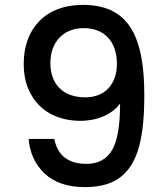

<svg xmlns="http://www.w3.org/2000/svg" viewBox="-20 -766 675 785"><path d="M108 -378C148 -307 222 -272 309 -272C377 -272 439 -298 471 -343C471 -253 460 -189 438 -152C416 -115 381 -96 334 -96C259 -96 215 -131 202 -198H97C102 -141 123 -94 162 -57C201 -20 256 -1 327 -1C390 -1 439 -15 474 -43C545 -99 570 -206 570 -378C570 -627 500 -746 319 -746C244 -746 185 -724 142 -681C99 -637 77 -578 77 -505C77 -455 87 -413 108 -378ZM186 -508C186 -593 238 -651 322 -651C406 -651 458 -597 458 -505C458 -422 409 -368 329 -368C233 -368 186 -427 186 -508Z"/></svg>

Font: Poppins Medium
Style: Regular
Weight: 500
Designer: Ninad Kale (Devanagari), Jonny Pinhorn (Latin)
Foundry: Indian Type Foundry
Version: 4.004